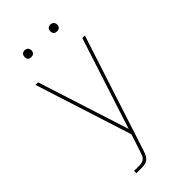

<svg xmlns="http://www.w3.org/2000/svg" viewBox="-278 -769 1055 1055"><g transform="rotate(-45 250.0 -241.0)"><path d="M107 215V197H151Q161 197 171 194Q181 191 188 183.5Q195 176 198.5 166.5Q202 157 205 147L206 146V145L239 45L58 -520H78L249 13L422 -520H442L224 151Q220 163 215 176Q210 189 200.5 198.5Q191 208 178 211.5Q165 215 151 215ZM350 -644Q345 -644 339.5 -645.5Q334 -647 330.5 -650.5Q327 -654 325.5 -659.5Q324 -665 324 -670Q324 -675 325.5 -680.5Q327 -686 330.5 -689.5Q334 -693 339.5 -695Q345 -697 350 -697Q355 -697 360.5 -695Q366 -693 369.5 -689.5Q373 -686 375 -680.5Q377 -675 377 -670Q377 -665 375 -659.5Q373 -654 369.5 -650.5Q366 -647 360.5 -645.5Q355 -644 350 -644ZM150 -644Q145 -644 139.5 -645.5Q134 -647 130.5 -650.5Q127 -654 125.5 -659.5Q124 -665 124 -670Q124 -675 125.5 -680.5Q127 -686 130.5 -689.5Q134 -693 139.5 -695Q145 -697 150 -697Q155 -697 160.5 -695Q166 -693 169.5 -689.5Q173 -686 175 -680.5Q177 -675 177 -670Q177 -665 175 -659.5Q173 -654 169.5 -650.5Q166 -647 160.5 -645.5Q155 -644 150 -644Z"/></g></svg>

Font: Iosevka SS18 Thin
Style: Regular
Weight: 100
Monospace: yes
Designer: Belleve Invis
Foundry: Belleve Invis
Version: Version 25.1.1; ttfautohint (v1.8.4)